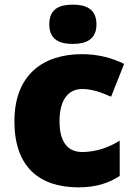

<svg xmlns="http://www.w3.org/2000/svg" viewBox="-20 -796 579 826"><path d="M293 -776C237 -776 192 -759 192 -691C192 -625 237 -607 293 -607C348 -607 395 -625 395 -691C395 -759 348 -776 293 -776ZM318 10C394 10 449 -9 495 -39V-191C446 -160 389 -142 334 -142C276 -142 236 -179 236 -275C236 -368 275 -413 333 -413C375 -413 412 -400 458 -380L514 -521C462 -547 401 -563 333 -563C166 -563 42 -475 42 -274C42 -77 150 10 318 10Z"/></svg>

Font: Noto Sans Lao Looped Black
Style: Regular
Weight: 900
Designer: Mark Frömberg, Ben Mitchell
Foundry: The Fontpad Ltd
Version: Version 1.002